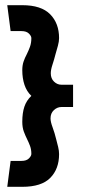

<svg xmlns="http://www.w3.org/2000/svg" viewBox="-20 -679 332 741"><path d="M101 -309Q82 -291 74 -267Q66 -243 66 -209Q66 -187 72 -171Q78 -155 85 -141Q91 -129 96 -115.5Q101 -102 101 -85Q101 -77 91.5 -67.5Q82 -58 63 -58H21L8 42H66Q140 42 174 7.5Q208 -27 208 -84Q208 -97 204.5 -111.5Q201 -126 197 -141Q191 -166 183 -187.5Q175 -209 175 -222Q175 -242 188 -254Q201 -266 217 -266H262V-352H217Q201 -352 188.5 -364Q176 -376 176 -396Q176 -410 182.5 -429.5Q189 -449 194 -469Q199 -486 203.5 -502.5Q208 -519 208 -532Q208 -589 173.5 -624Q139 -659 66 -659H8L21 -559H63Q82 -559 91.5 -549.5Q101 -540 101 -532Q101 -513 95.5 -498Q90 -483 83 -469Q76 -456 71 -441.5Q66 -427 66 -408Q66 -377 74.5 -351.5Q83 -326 101 -309Z"/></svg>

Font: Catamaran Thin
Style: Bold
Weight: 700
Version: Version 2.000